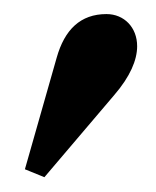

<svg xmlns="http://www.w3.org/2000/svg" viewBox="-20 -870 216 266"><path d="M41.5 -624.5 138 -738C160.5 -764 170 -787 170 -806C170 -832 152 -850.5 127.5 -850.5C91.5 -850.5 69.5 -829 58.5 -790L14.5 -635.5Z"/></svg>

Font: Libre Caslon Condensed SemiBold
Style: Regular
Weight: 600
Designer: Pablo Impallari, Rodrigo Fuenzalida, Katja Schimmel, Ertekin Erdin
Foundry: Pablo Impallari, Rodrigo Fuenzalida
Version: Version 2.000;gftools[0.9.33]